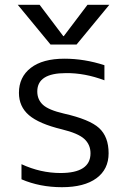

<svg xmlns="http://www.w3.org/2000/svg" viewBox="-20 -777 537 807"><path d="M234.4 -49.8Q360.4 -49.8 360.4 -132.8Q360.4 -168.9 334.5 -192.9Q308.6 -216.8 240.2 -233.4Q143.6 -256.8 101.6 -293Q59.6 -329.1 59.6 -386.7Q59.6 -453.1 109.4 -491.7Q159.2 -530.3 251 -530.3Q335 -530.3 418.9 -502.9V-439.5Q335.9 -470.7 256.8 -469.7Q136.7 -469.7 136.7 -392.6Q136.7 -358.4 160.6 -336.4Q184.6 -314.5 248 -299.8Q356.4 -275.4 396.5 -238.8Q436.5 -202.1 436.5 -132.8Q436.5 -65.4 385.3 -27.8Q334 9.8 240.2 9.8Q147.5 9.8 70.3 -23.4V-86.9Q150.4 -49.8 234.4 -49.8ZM248 -625 347.7 -756.8H439.5L301.8 -589.8H192.4L54.7 -756.8H146.5L246.1 -625Z"/></svg>

Font: Mgen+ 1c regular
Style: Regular
Weight: 400
Designer: [Source Han Sans]
Ryoko NISHIZUKA  (kana & ideographs); Paul D. Hunt (Latin, Greek & Cyrillic); Wenlong ZHANG  (bopomofo
Version: Version 1.059.20150602